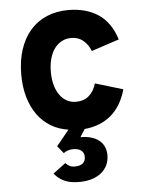

<svg xmlns="http://www.w3.org/2000/svg" viewBox="-54 -567 655 855"><g transform="rotate(-5 273.5 -139.5)"><path d="M265.1 244.1Q222.7 244.1 196.3 230.7Q169.9 217.3 154.8 196.8L210.9 154.8Q217.3 162.6 227.5 168.2Q237.8 173.8 252 173.8Q275.4 173.8 287.6 163.6Q299.8 153.3 299.8 134.8Q299.8 116.7 287.1 106.4Q274.4 96.2 251 96.2Q238.8 96.2 228.3 99.6Q217.8 103 208 109.9L181.2 77.1L237.8 7.8Q194.3 1.5 159.7 -19.5Q125 -40.5 100.6 -74.2Q76.2 -107.9 63 -153.6Q49.8 -199.2 49.8 -254.9Q49.8 -317.4 66.4 -367.2Q83 -417 113.3 -451.7Q143.6 -486.3 186.8 -504.6Q230 -522.9 283.2 -522.9Q361.3 -522.9 416.3 -487.1Q471.2 -451.2 496.1 -373L372.1 -332Q360.8 -361.3 338.9 -379.6Q316.9 -397.9 286.1 -397.9Q262.2 -397.9 242.9 -387.7Q223.6 -377.4 210.2 -358.9Q196.8 -340.3 189.5 -314Q182.1 -287.6 182.1 -254.9Q182.1 -222.2 189.5 -196Q196.8 -169.9 210 -151.4Q223.1 -132.8 241.7 -122.8Q260.3 -112.8 283.2 -112.8Q316.4 -112.8 339.4 -131.8Q362.3 -150.9 373 -187L497.1 -149.9Q476.1 -75.7 428.7 -35.6Q381.3 4.4 310.1 11.2L288.1 45.9Q317.4 45.9 338.6 52.7Q359.9 59.6 373.8 71.8Q387.7 84 394.3 100.6Q400.9 117.2 400.9 136.2Q400.9 159.7 391.8 179.4Q382.8 199.2 365.5 213.6Q348.1 228 323 236.1Q297.9 244.1 265.1 244.1Z"/></g></svg>

Font: Overpass
Style: Bold
Weight: 700
Designer: Delve Withrington
Foundry: Delve Fonts
Version: Version 1.001